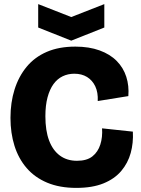

<svg xmlns="http://www.w3.org/2000/svg" viewBox="-20 -901 687 935"><path d="M352 14Q270 14 209.5 -11.5Q149 -37 109.5 -83Q70 -129 50.5 -191Q31 -253 31 -327Q31 -402 51 -465.5Q71 -529 110 -576Q149 -623 208 -648.5Q267 -674 347 -674Q414 -674 465 -655.5Q516 -637 548.5 -604Q581 -571 595 -527Q609 -483 605 -433L456 -409Q458 -451 444 -480.5Q430 -510 404 -526Q378 -542 342 -542Q311 -542 285 -529.5Q259 -517 240.5 -491.5Q222 -466 211.5 -427Q201 -388 201 -335Q201 -265 219 -217Q237 -169 271.5 -143.5Q306 -118 355 -118Q403 -118 430 -139.5Q457 -161 468.5 -197Q480 -233 477 -276L627 -260Q630 -205 616.5 -156Q603 -107 570.5 -68.5Q538 -30 484 -8Q430 14 352 14ZM166 -881 327 -818 488 -881V-767L327 -703L166 -767Z"/></svg>

Font: Bricolage Grotesque 72pt ExtraBold
Style: Regular
Weight: 800
Designer: Mathieu Triay
Foundry: Atelier Triay
Version: Version 1.001;gftools[0.9.33.dev8+g029e19f]